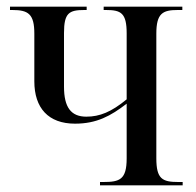

<svg xmlns="http://www.w3.org/2000/svg" viewBox="-20 -556 587 576"><path d="M280 0H528V-10H515C467 -10 449 -19 449 -81V-455C449 -516 468 -526 513 -526H527V-536H291V-526H298C343 -526 360 -517 360 -456V-258C314 -220 279 -206 239 -206C193 -206 172 -234 172 -296V-457C172 -517 187 -526 233 -526H240V-536H10V-526H17C65 -526 83 -514 83 -455V-312C83 -232 125 -185 205 -185C270 -185 312 -208 360 -245V-81C360 -17 339 -10 290 -10H280Z"/></svg>

Font: Noto Serif Display Condensed
Style: Regular
Weight: 400
Width: 3
Designer: Monotype Design Team
Foundry: Monotype Imaging Inc.
Version: Version 2.009